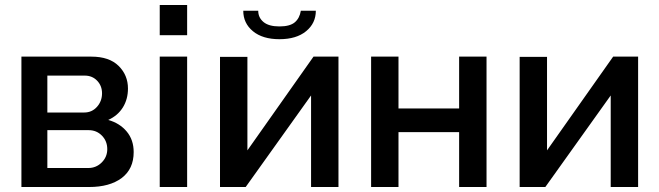

<svg xmlns="http://www.w3.org/2000/svg" viewBox="-20 -750 2644 770"><path d="M65.9 0V-522.9H346.2Q418 -522.9 455.6 -485.8Q493.2 -448.7 493.2 -395Q493.2 -352.1 472.7 -319.1Q452.1 -286.1 414.1 -269Q460.4 -255.9 488.3 -222.4Q516.1 -189 516.1 -140.1Q516.1 -72.3 468 -36.1Q419.9 0 336.9 0ZM169.9 -298.8H317.9Q348.6 -298.8 368.9 -321.5Q389.2 -344.2 389.2 -376Q389.2 -405.8 369.6 -426.3Q350.1 -446.8 319.8 -446.8H169.9ZM169.9 -76.2H334Q365.7 -76.2 387.9 -98.4Q410.2 -120.6 410.2 -151.9Q410.2 -184.1 388.7 -206.1Q367.2 -228 335.9 -228H169.9Z M620.6 -608.9V-730H730.5V-608.9ZM620.6 0V-522.9H730.5V0Z M1100.6 -592.8Q1033.2 -592.8 994.4 -624.8Q955.6 -656.7 955.6 -707H1015.6Q1015.6 -679.2 1036.9 -661.6Q1058.1 -644 1100.6 -644Q1142.6 -644 1162.1 -660.4Q1181.6 -676.8 1186.5 -707H1246.6Q1246.6 -656.7 1207.5 -624.8Q1168.5 -592.8 1100.6 -592.8ZM862.3 0V-522H972.2V-147L1237.3 -522.9H1337.4V0H1227.5V-367.2L965.3 0Z M1468.3 0V-522.9H1578.1V-314.9H1821.3V-522.9H1931.2V0H1821.3V-220.2H1578.1V0Z M2064 0V-522H2173.8V-147L2439 -522.9H2539.1V0H2429.2V-367.2L2167 0Z"/></svg>

Font: Rawline SemiBold
Style: Regular
Weight: 600
Designer: Matt McInerney, Pablo Impallari, Rodrigo Fuenzalida
Foundry: Matt McInerney, Pablo Impallari, Rodrigo Fuenzalida
Version: Version 4.020;PS 004.020;hotconv 1.0.88;makeotf.lib2.5.64775